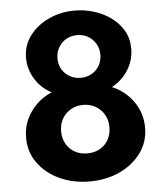

<svg xmlns="http://www.w3.org/2000/svg" viewBox="-58 -891 821 958"><g transform="rotate(-5 353.0 -412.0)"><path d="M353 16Q270 16 202.2 -15.5Q134.5 -47 94.8 -102Q55 -157 55 -228Q55 -300 95.8 -358Q136.5 -416 202 -443.5Q149 -471.5 119.2 -520.8Q89.5 -570 89.5 -625.5Q89.5 -687.5 125.2 -735.8Q161 -784 220.8 -812Q280.5 -840 352.5 -840Q400 -840 447 -825.8Q494 -811.5 532.2 -784Q570.5 -756.5 593.5 -717Q616.5 -677.5 616.5 -626Q616.5 -568.5 585.8 -519.8Q555 -471 504 -443.5Q570.5 -415.5 610.8 -357.5Q651 -299.5 651 -227.5Q651 -157 611.2 -102Q571.5 -47 504 -15.5Q436.5 16 353 16ZM353 -124.5Q389 -124.5 416.5 -140.2Q444 -156 459 -183.5Q474 -211 474 -245Q474 -280.5 458.2 -308Q442.5 -335.5 415.2 -351.5Q388 -367.5 353 -367.5Q318.5 -367.5 291 -351.8Q263.5 -336 247.8 -308.8Q232 -281.5 232 -245.5Q232 -210.5 247.2 -183.2Q262.5 -156 289.8 -140.2Q317 -124.5 353 -124.5ZM353 -503Q384 -503 408.2 -517Q432.5 -531 446.5 -555Q460.5 -579 460.5 -609.5Q460.5 -640 446.2 -664.5Q432 -689 407.8 -703Q383.5 -717 353 -717Q322 -717 298 -703Q274 -689 259.8 -664.5Q245.5 -640 245.5 -609.5Q245.5 -579 259.5 -555Q273.5 -531 298 -517Q322.5 -503 353 -503Z"/></g></svg>

Font: Spartan Thin
Style: Bold
Weight: 700
Version: Version 1.004